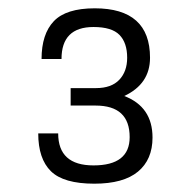

<svg xmlns="http://www.w3.org/2000/svg" viewBox="-20 -779 454 462"><path d="M347 -448Q347 -522 279 -548Q341 -577 341 -640Q341 -759 208 -759Q139 -759 109.5 -728Q80 -697 80 -637H128Q128 -714 205 -714Q249 -714 267.5 -695Q286 -676 286 -640Q286 -607 267 -587Q248 -567 211 -567H150V-525H210Q292 -525 292 -449Q292 -381 205 -381Q120 -381 120 -458H72Q72 -397 102.5 -367Q133 -337 207 -337Q277 -337 312 -366Q347 -395 347 -448Z"/></svg>

Font: Glegoo
Style: Regular
Weight: 400
Version: Version 2.0.1; ttfautohint (v0.9) -r 48 -G 60